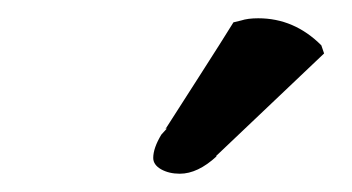

<svg xmlns="http://www.w3.org/2000/svg" viewBox="-20 -719 381 208"><path d="M232.9 -694.8 241.2 -696.8Q248.5 -699.2 259.8 -699.2Q298.8 -699.2 328.1 -669.9L331.1 -661.1L213.9 -549.8H214.8Q194.3 -530.8 174.8 -530.8Q163.1 -530.8 154.5 -535.6Q146 -540.5 146 -547.9Q146 -558.6 154.8 -573.2Q155.3 -573.7 158 -576.7Q160.6 -579.6 161.1 -580.1L159.2 -579.1Q171.4 -598.1 196.3 -637Q221.2 -675.8 232.9 -694.8Z"/></svg>

Font: Linear Smooth
Style: Bold
Weight: 700
Designer: Philipp H. Poll, Flanker
Foundry: Philipp H. Poll, reworked by Flanker
Version: Version 1.061 | FøM Fix